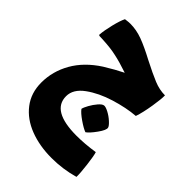

<svg xmlns="http://www.w3.org/2000/svg" viewBox="-263 -622 1201 1201"><g transform="rotate(45 338.0 -21.5)"><path d="M602 -109Q524 -103 431 -74.5Q338 -46 272 2Q206 50 206 112Q206 241 427 241Q500 241 585 228Q593 252 601.5 321Q610 390 609 423Q515 450 415 450Q309 450 223 417Q137 384 86.5 318.5Q36 253 36 161Q36 62 86.5 -27Q137 -116 239 -182Q307 -224 362 -251Q288 -276 239 -286Q193 -297 115 -301L86 -302L81 -307Q84 -347 98 -404Q112 -461 126 -489Q155 -493 170 -493Q224 -493 278 -473Q332 -453 409 -412Q491 -370 541 -349.5Q591 -329 640 -329Q641 -298 630 -230Q618 -155 602 -109ZM531 65Q536 83 504 127.5Q472 172 451 186Q426 177 385.5 149Q345 121 330 100Q333 85 348 58Q363 31 382 9Q401 -13 415 -15Q428 -17 455 -3Q482 11 505 32Q528 53 531 65Z"/></g></svg>

Font: Lalezar
Style: Regular
Weight: 400
Designer: Borna Izadpanah
Foundry: Borna Izadpanah
Version: Version 1.003;November 28, 2018;FontCreator 11.5.0.2421 64-b